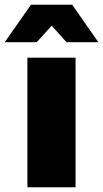

<svg xmlns="http://www.w3.org/2000/svg" viewBox="-54 -786 433 806"><path d="M163.1 -678.2 100.1 -608.9H-34.2L76.2 -766.1H249L358.9 -608.9H225.1ZM61 0V-543.9H263.2V0Z"/></svg>

Font: Montserrat-Arabic ExtraBold
Style: Regular
Weight: 800
Designer: Mohamed Gaber
Foundry: Kief Type Foundry
Version: Version 5.008;PS 005.008;hotconv 1.0.88;makeotf.lib2.5.64775